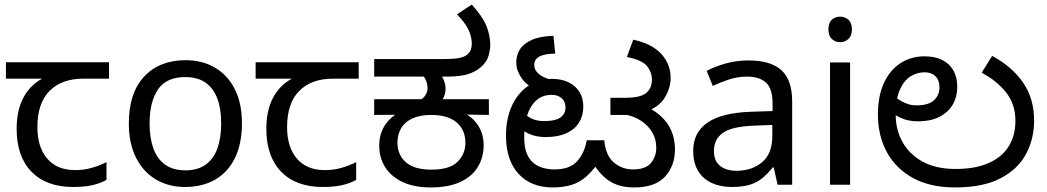

<svg xmlns="http://www.w3.org/2000/svg" viewBox="-20 -810 4592 842"><path d="M301 10Q183 10 118 -57Q53 -124 53 -245Q53 -325 82 -380.5Q111 -436 165 -465H6V-537H458V-465H345Q251 -465 197.5 -411.5Q144 -358 144 -252Q144 -165 187 -114.5Q230 -64 310 -64Q347 -64 381 -73.5Q415 -83 447 -99V-21Q418 -5 383 2.5Q348 10 301 10Z M1041 -269Q1041 -180 1010.5 -117.5Q980 -55 924 -22.5Q868 10 791 10Q720 10 664.5 -22.5Q609 -55 577 -117.5Q545 -180 545 -269Q545 -402 612 -474Q679 -546 794 -546Q867 -546 922.5 -513.5Q978 -481 1009.5 -419.5Q1041 -358 1041 -269ZM636 -269Q636 -206 652.5 -159.5Q669 -113 704 -88Q739 -63 793 -63Q847 -63 882 -88Q917 -113 933.5 -159.5Q950 -206 950 -269Q950 -333 933 -378Q916 -423 881.5 -447.5Q847 -472 792 -472Q710 -472 673 -418Q636 -364 636 -269Z M1396 10Q1278 10 1213 -57Q1148 -124 1148 -245Q1148 -325 1177 -380.5Q1206 -436 1260 -465H1101V-537H1553V-465H1440Q1346 -465 1292.5 -411.5Q1239 -358 1239 -252Q1239 -165 1282 -114.5Q1325 -64 1405 -64Q1442 -64 1476 -73.5Q1510 -83 1542 -99V-21Q1513 -5 1478 2.5Q1443 10 1396 10Z M1868 12Q1798 12 1747.5 -11Q1697 -34 1670 -75.5Q1643 -117 1643 -172Q1643 -204 1653.5 -232Q1664 -260 1685 -282.5Q1706 -305 1737 -321L1751 -307L1621 -306V-375H1829Q1840 -383 1847.5 -395.5Q1855 -408 1855 -424Q1855 -438 1850.5 -451Q1846 -464 1838 -475L1883 -487L1918 -475Q1926 -462 1930 -448Q1934 -434 1934 -423Q1934 -407 1930.5 -395.5Q1927 -384 1921 -375H2124V-306L1990 -308L2005 -318Q2034 -307 2055.5 -286Q2077 -265 2089 -236.5Q2101 -208 2101 -174Q2101 -119 2075 -77Q2049 -35 1997.5 -11.5Q1946 12 1868 12ZM1872 -66Q1952 -66 1986.5 -100.5Q2021 -135 2021 -184Q2021 -221 2004 -248.5Q1987 -276 1954 -291Q1921 -306 1872 -306Q1822 -306 1788.5 -290.5Q1755 -275 1739 -247.5Q1723 -220 1723 -184Q1723 -131 1760 -98.5Q1797 -66 1872 -66ZM1621 -474V-551H1919Q1973 -551 1995 -556Q2017 -561 2027 -569Q2040 -579 2044.5 -591.5Q2049 -604 2049 -618Q2049 -651 2033 -682.5Q2017 -714 1984 -747L2049 -790Q2096 -738 2113 -696.5Q2130 -655 2130 -612Q2130 -593 2122.5 -565.5Q2115 -538 2089 -516Q2064 -494 2029.5 -484Q1995 -474 1937 -474Z M2402 12Q2357 12 2320 -2.5Q2283 -17 2255.5 -46Q2228 -75 2213.5 -117.5Q2199 -160 2199 -216Q2199 -288 2224 -344Q2249 -400 2294.5 -432Q2340 -464 2402 -464Q2443 -464 2473.5 -449Q2504 -434 2521 -407Q2538 -380 2538 -342Q2538 -303 2519.5 -273Q2501 -243 2464.5 -226Q2428 -209 2374 -209Q2322 -209 2287 -230Q2252 -251 2233 -274L2253 -340Q2266 -322 2294 -300.5Q2322 -279 2367 -279Q2416 -279 2438 -295Q2460 -311 2460 -338Q2460 -365 2443 -379.5Q2426 -394 2400 -394Q2358 -394 2331 -369Q2304 -344 2291.5 -303Q2279 -262 2279 -215V-205Q2279 -165 2289.5 -138.5Q2300 -112 2318 -96.5Q2336 -81 2360.5 -74Q2385 -67 2412 -67Q2479 -67 2511.5 -103.5Q2544 -140 2553 -195H2630Q2636 -128 2672 -97.5Q2708 -67 2756 -67Q2811 -67 2834.5 -95Q2858 -123 2858 -162Q2858 -201 2839.5 -231Q2821 -261 2791 -280.5Q2761 -300 2725 -307L2793 -352Q2843 -332 2875.5 -303Q2908 -274 2924 -237Q2940 -200 2940 -156Q2940 -83 2896.5 -35.5Q2853 12 2761 12Q2718 12 2685 0Q2652 -12 2625.5 -37.5Q2599 -63 2576 -102L2609 -103Q2579 -60 2549.5 -34.5Q2520 -9 2484.5 1.5Q2449 12 2402 12ZM2348 -412Q2294 -429 2269 -465Q2244 -501 2244 -536Q2244 -567 2259.5 -592.5Q2275 -618 2311 -634.5Q2347 -651 2407 -653L2415 -575Q2366 -574 2344.5 -561.5Q2323 -549 2323 -525Q2323 -502 2343.5 -485Q2364 -468 2405 -458ZM2657 -306V-381H2714Q2757 -381 2781 -387Q2805 -393 2818 -406Q2829 -417 2834 -430.5Q2839 -444 2839 -460Q2839 -493 2817.5 -520Q2796 -547 2729 -560L2757 -636Q2840 -618 2880.5 -573Q2921 -528 2921 -469Q2921 -425 2896 -383Q2871 -341 2812 -320Q2799 -316 2789 -312.5Q2779 -309 2767.5 -307.5Q2756 -306 2736 -306Z M3262 -545Q3360 -545 3407 -502Q3454 -459 3454 -365V0H3390L3373 -76H3369Q3346 -47 3321.5 -27.5Q3297 -8 3265.5 1Q3234 10 3189 10Q3141 10 3102.5 -7Q3064 -24 3042 -59.5Q3020 -95 3020 -149Q3020 -229 3083 -272.5Q3146 -316 3277 -320L3368 -323V-355Q3368 -422 3339 -448Q3310 -474 3257 -474Q3215 -474 3177 -461.5Q3139 -449 3106 -433L3079 -499Q3114 -518 3162 -531.5Q3210 -545 3262 -545ZM3288 -259Q3188 -255 3149.5 -227Q3111 -199 3111 -148Q3111 -103 3138.5 -82Q3166 -61 3209 -61Q3277 -61 3322 -98.5Q3367 -136 3367 -214V-262Z M3708 -536V0H3620V-536ZM3665 -737Q3685 -737 3700.5 -723.5Q3716 -710 3716 -681Q3716 -653 3700.5 -639Q3685 -625 3665 -625Q3643 -625 3628 -639Q3613 -653 3613 -681Q3613 -710 3628 -723.5Q3643 -737 3665 -737Z M4168 12Q4060 12 3984.5 -29Q3909 -70 3869.5 -142.5Q3830 -215 3830 -308Q3830 -387 3855.5 -444Q3881 -501 3927.5 -532Q3974 -563 4035 -563Q4080 -563 4112 -547Q4144 -531 4161 -501Q4178 -471 4178 -429Q4178 -386 4158.5 -352Q4139 -318 4100.5 -298Q4062 -278 4005 -278Q3983 -278 3964 -282Q3945 -286 3929.5 -293.5Q3914 -301 3901 -309L3911 -380Q3921 -373 3934.5 -365.5Q3948 -358 3964 -353Q3980 -348 3999 -348Q4052 -348 4076 -370.5Q4100 -393 4100 -427Q4100 -459 4082 -476Q4064 -493 4035 -493Q4002 -493 3973 -475Q3944 -457 3926 -416Q3908 -375 3908 -306Q3908 -241 3938 -187Q3968 -133 4026.5 -101Q4085 -69 4171 -69Q4255 -69 4313.5 -94Q4372 -119 4402.5 -166.5Q4433 -214 4433 -281Q4433 -352 4393 -403.5Q4353 -455 4285 -491L4331 -565Q4418 -518 4466.5 -448Q4515 -378 4515 -281Q4515 -201 4479.5 -134.5Q4444 -68 4367.5 -28Q4291 12 4168 12Z"/></svg>

Font: kannada115
Style: Book
Weight: 400
Designer: Jelle Bosma - Monotype Design Team
Foundry: Monotype Imaging Inc.
Version: Version 2.003